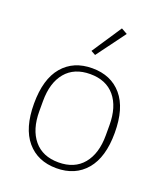

<svg xmlns="http://www.w3.org/2000/svg" viewBox="-141 -853 826 961"><g transform="rotate(20 272.0 -373.0)"><path d="M272 12Q172 12 114.5 -56Q57 -124 57 -254Q57 -385 114.5 -452.5Q172 -520 272 -520Q372 -520 429.5 -452.5Q487 -385 487 -254Q487 -124 429.5 -56Q372 12 272 12ZM272 -19Q357 -19 403 -74.5Q449 -130 449 -227V-281Q449 -379 403 -434Q357 -489 272 -489Q187 -489 141 -434Q95 -379 95 -281V-227Q95 -130 141 -74.5Q187 -19 272 -19ZM261 -587 237 -600 342 -758 374 -740Z"/></g></svg>

Font: IBM Plex Sans Thai Looped ExtraLight
Style: Regular
Weight: 200
Designer: Mike Abbink, Paul van der Laan, Pieter van Rosmalen, Ben Mitchell, Mark Frömberg
Foundry: Bold Monday
Version: Version 1.0